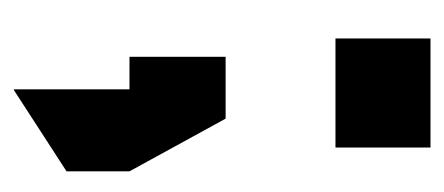

<svg xmlns="http://www.w3.org/2000/svg" viewBox="-200 -282 632 273"><g transform="rotate(90 116.5 -145.0)"><path d="M34.2 -305.5V-440.6H189.3V-305.5ZM60.3 -12.6V-149.3H148.2L223.1 -12.6ZM106.5 151.8V-12.6H223.1V76.9L107.5 151.8Z"/></g></svg>

Font: Foldit Thin
Style: Regular
Weight: 100
Designer: Sophia Tai
Foundry: Sophia Tai
Version: Version 1.003